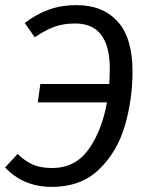

<svg xmlns="http://www.w3.org/2000/svg" viewBox="-20 -720 579 752"><path d="M499 -440Q499 -330 469 -227.5Q439 -125 368 -56.5Q297 12 183 12Q72 12 0 -64L49 -117Q78 -89 108 -75.5Q138 -62 184 -62Q275 -62 327 -135Q379 -208 399 -319H128L138 -391H408Q410 -433 410 -451Q410 -628 275 -628Q229 -628 194 -615.5Q159 -603 116 -574L77 -630Q123 -665 172 -682.5Q221 -700 280 -700Q382 -700 440.5 -636Q499 -572 499 -440Z"/></svg>

Font: FiraGO Book
Style: Italic
Weight: 350
Italic angle: -8°
Designer: bBox Type GmbH
Foundry: bBox Type GmbH
Version: Version 1.001